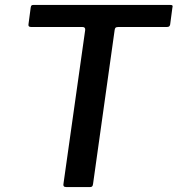

<svg xmlns="http://www.w3.org/2000/svg" viewBox="-20 -762 723 782"><path d="M105 -731Q106 -738 108.5 -740Q111 -742 118 -742H673Q681 -742 682.5 -739Q684 -736 682 -730L673 -662Q672 -657 669 -654.5Q666 -652 659 -652H462Q454 -652 451 -649.5Q448 -647 447 -640L359 -13Q358 -5 355 -2.5Q352 0 346 0H251Q242 0 239.5 -4Q237 -8 239 -17L327 -640Q328 -652 316 -652H107Q94 -652 96 -663Z"/></svg>

Font: Libre Franklin Medium
Style: Italic
Weight: 500
Italic angle: -8°
Designer: Pablo Impallari, Rodrigo Fuenzalida, Nhung Nguyen
Foundry: Impallari Type
Version: Version 3.000